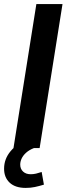

<svg xmlns="http://www.w3.org/2000/svg" viewBox="-28 -725 330 940"><path d="M38 0 150 -705H278L166 0ZM98 195Q47 195 19.5 169.5Q-8 144 -8 101Q-8 53 24 15Q56 -23 105 -42L138 0Q115 9 100 22.5Q85 36 78 51Q71 66 71 81Q71 102 85 115Q99 128 122 128Q136 128 148.5 125Q161 122 176 117L187 179Q164 186 143 190.5Q122 195 98 195Z"/></svg>

Font: Nunito Sans 12pt ExtraLight
Style: Italic
Weight: 200
Italic angle: -9°
Designer: Vernon Adams
Foundry: Vernon Adams
Version: Version 3.101;gftools[0.9.27]